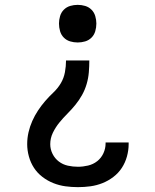

<svg xmlns="http://www.w3.org/2000/svg" viewBox="-20 -558 640 791"><path d="M301 213Q275 213 249.5 209.5Q224 206 200 196.5Q176 187 155 171Q134 155 120 133.5Q106 112 99 86.5Q92 61 92 36Q92 11 97.5 -13Q103 -37 113 -59.5Q123 -82 136.5 -102.5Q150 -123 166 -141.5Q182 -160 200 -177Q218 -194 230.5 -215Q243 -236 247.5 -260.5Q252 -285 252 -309H348Q348 -285 346 -260.5Q344 -236 337 -212Q330 -188 318 -166.5Q306 -145 290.5 -126Q275 -107 257.5 -89.5Q240 -72 224.5 -53Q209 -34 198 -11.5Q187 11 187 36Q187 57 196.5 76Q206 95 222.5 107.5Q239 120 259.5 124.5Q280 129 301 129Q322 129 343 124Q364 119 380.5 106Q397 93 406 73.5Q415 54 415 33Q415 32 415 31Q415 30 415 29H510Q510 31 510 32.5Q510 34 510 36Q510 61 503 86.5Q496 112 482 133.5Q468 155 447 171Q426 187 402 196.5Q378 206 352.5 209.5Q327 213 301 213ZM300 -383Q284 -383 269 -387.5Q254 -392 243 -403Q232 -414 227.5 -429.5Q223 -445 223 -461Q223 -476 227.5 -491.5Q232 -507 243 -518Q254 -529 269 -533.5Q284 -538 300 -538Q316 -538 331 -533.5Q346 -529 357 -518Q368 -507 372.5 -491.5Q377 -476 377 -461Q377 -445 372.5 -429.5Q368 -414 357 -403Q346 -392 331 -387.5Q316 -383 300 -383Z"/></svg>

Font: Iosevka Curly Slab MdEx
Style: Regular
Weight: 500
Width: 7
Monospace: yes
Designer: Belleve Invis
Foundry: Belleve Invis
Version: Version 11.1.0; ttfautohint (v1.8.3)